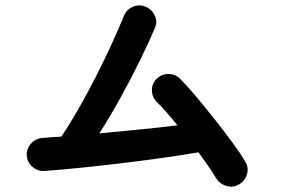

<svg xmlns="http://www.w3.org/2000/svg" viewBox="-20 -717 1040 711"><path d="M863 -33Q841 -21 816.5 -29Q792 -37 779 -59Q769 -77 752 -101Q735 -125 715 -153Q657 -143 583 -132.5Q509 -122 429.5 -112.5Q350 -103 276 -95.5Q202 -88 145 -84Q120 -82 100.5 -99Q81 -116 79 -141Q78 -167 95.5 -186Q113 -205 138 -206Q154 -208 171 -209Q188 -210 207 -211Q237 -255 270.5 -313.5Q304 -372 336 -435Q368 -498 394.5 -556Q421 -614 438 -656Q447 -680 470 -691Q493 -702 517 -693Q541 -684 552.5 -660.5Q564 -637 554 -614Q532 -562 499 -494.5Q466 -427 427 -356.5Q388 -286 348 -223Q422 -230 497.5 -237.5Q573 -245 637 -253Q616 -279 596 -302Q576 -325 559 -341Q542 -360 542.5 -385Q543 -410 562 -427Q581 -444 606 -443Q631 -442 648 -424Q674 -398 708 -357.5Q742 -317 777.5 -272Q813 -227 843 -186Q873 -145 889 -117Q902 -95 894 -70Q886 -45 863 -33Z"/></svg>

Font: Zen Maru Gothic
Style: Bold
Weight: 700
Designer: Yoshimichi Ohira
Foundry: Positype
Version: Version 1.001